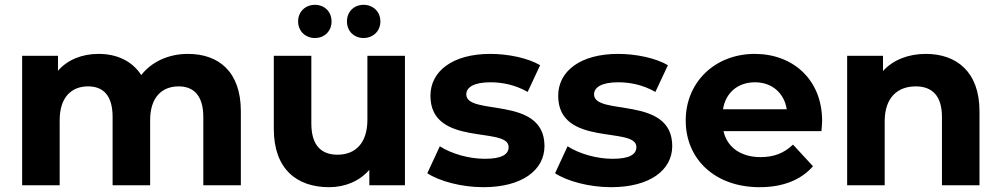

<svg xmlns="http://www.w3.org/2000/svg" viewBox="-20 -770 4160 798"><path d="M761 -546C680 -546 610 -513 567 -458C529 -517 465 -546 390 -546C321 -546 261 -522 221 -476V-538H72V0H228V-270C228 -366 277 -411 346 -411C411 -411 448 -371 448 -284V0H604V-270C604 -366 653 -411 723 -411C786 -411 825 -371 825 -284V0H981V-308C981 -472 889 -546 761 -546Z M1289 -612C1328 -612 1358 -640 1358 -681C1358 -722 1328 -750 1289 -750C1250 -750 1219 -722 1219 -681C1219 -640 1250 -612 1289 -612ZM1491 -612C1530 -612 1561 -640 1561 -681C1561 -722 1530 -750 1491 -750C1452 -750 1422 -722 1422 -681C1422 -640 1452 -612 1491 -612ZM1507 -538V-272C1507 -173 1455 -127 1383 -127C1314 -127 1274 -167 1274 -257V-538H1118V-234C1118 -68 1213 8 1348 8C1414 8 1474 -17 1515 -64V0H1663V-538Z M1989 8C2150 8 2243 -63 2243 -163C2243 -375 1918 -286 1918 -378C1918 -406 1948 -428 2018 -428C2067 -428 2120 -418 2173 -388L2225 -499C2174 -529 2092 -546 2018 -546C1861 -546 1769 -474 1769 -372C1769 -157 2094 -247 2094 -159C2094 -129 2067 -110 1995 -110C1929 -110 1856 -131 1808 -162L1756 -50C1806 -17 1898 8 1989 8Z M2520 8C2681 8 2774 -63 2774 -163C2774 -375 2449 -286 2449 -378C2449 -406 2479 -428 2549 -428C2598 -428 2651 -418 2704 -388L2756 -499C2705 -529 2623 -546 2549 -546C2392 -546 2300 -474 2300 -372C2300 -157 2625 -247 2625 -159C2625 -129 2598 -110 2526 -110C2460 -110 2387 -131 2339 -162L2287 -50C2337 -17 2429 8 2520 8Z M3397 -267C3397 -440 3275 -546 3117 -546C2953 -546 2830 -430 2830 -269C2830 -109 2951 8 3137 8C3234 8 3309 -22 3359 -79L3276 -169C3239 -134 3198 -117 3141 -117C3059 -117 3002 -158 2987 -225H3394C3395 -238 3397 -255 3397 -267ZM3118 -428C3188 -428 3239 -384 3250 -316H2985C2996 -385 3047 -428 3118 -428Z M3828 -546C3755 -546 3692 -521 3650 -475V-538H3501V0H3657V-266C3657 -365 3711 -411 3786 -411C3855 -411 3895 -371 3895 -284V0H4051V-308C4051 -472 3955 -546 3828 -546Z"/></svg>

Font: Montserrat Lite
Style: Bold
Weight: 700
Designer: Julieta Ulanovsky
Foundry: Julieta Ulanovsky
Version: Version 7.200;PS 007.200;hotconv 1.0.88;makeotf.lib2.5.64775